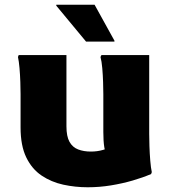

<svg xmlns="http://www.w3.org/2000/svg" viewBox="-20 -780 723 812"><path d="M351 12Q298 12 247.5 1Q197 -10 156 -37.5Q115 -65 91 -114.5Q67 -164 67 -241V-382Q67 -402 66 -432.5Q65 -463 62.5 -492Q60 -521 56 -539L59 -547H261V-246Q261 -203 274 -180Q287 -157 310.5 -148Q334 -139 364 -139Q392 -139 415.5 -146Q439 -153 458 -159L431 -117Q425 -133 421 -158Q417 -183 417 -222V-382Q417 -402 416 -432.5Q415 -463 412.5 -492Q410 -521 405 -539L409 -547H611V-213Q611 -193 612 -162Q613 -131 615.5 -100.5Q618 -70 622 -52L619 -44Q584 -29 541 -16.5Q498 -4 449.5 4Q401 12 351 12ZM344 -604 218 -756V-760H380L464 -608V-604Z"/></svg>

Font: Kufam ExtraBold
Style: Regular
Weight: 800
Designer: Wael Morcos, Artur Schmal
Foundry: Original Type
Version: Version 1.300; ttfautohint (v1.8.3)